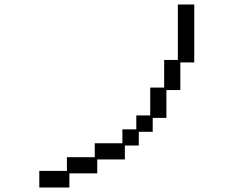

<svg xmlns="http://www.w3.org/2000/svg" viewBox="-20 -807 1040 855"><path d="M155 -46H278V-107H402V-169H525V-231H587V-293H649V-417H711V-540H772V-787H845V-529H783V-406H721V-282H660V-220H598V-159H536V-97H413V-35H289V28H155Z"/></svg>

Font: DotGothic16
Style: Regular
Weight: 400
Designer: Fontworks Inc.
Foundry: Fontworks Inc.
Version: Version 1.100